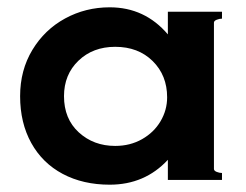

<svg xmlns="http://www.w3.org/2000/svg" viewBox="-20 -492 673 525"><path d="M587 -441Q580 -441 572.5 -438Q565 -435 565 -430V-30Q565 -25 572.5 -22Q580 -19 587 -19V0H439V-55Q376 13 280 13Q207 13 151.5 -16.5Q96 -46 65.5 -101Q35 -156 35 -229Q35 -300 68.5 -355.5Q102 -411 158 -441.5Q214 -472 280 -472Q376 -472 439 -398V-460H587ZM437 -226Q437 -286 397.5 -325Q358 -364 295 -364Q234 -364 194.5 -326Q155 -288 155 -229Q155 -167 195.5 -130Q236 -93 295 -93Q336 -93 368.5 -111.5Q401 -130 419 -160.5Q437 -191 437 -226Z"/></svg>

Font: Aoboshi One
Style: Regular
Weight: 400
Designer: IKIMOJI
Foundry: Natsumi Matsuba
Version: Version 1.000; ttfautohint (v1.8.3)